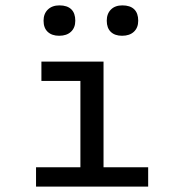

<svg xmlns="http://www.w3.org/2000/svg" viewBox="-20 -694 654 714"><path d="M114 0V-72H279V-393H134V-465H365V-72H531V0ZM260 -617Q260 -591 244 -576Q228 -561 200 -561Q173 -561 157.5 -575.5Q142 -590 142 -617Q142 -643 158 -658.5Q174 -674 201 -674Q230 -674 245 -659.5Q260 -645 260 -617ZM494 -617Q494 -591 478 -576Q462 -561 434 -561Q407 -561 392 -575.5Q377 -590 377 -617Q377 -643 392.5 -658.5Q408 -674 435 -674Q464 -674 479 -659.5Q494 -645 494 -617Z"/></svg>

Font: Intel One Mono
Style: Regular
Weight: 400
Monospace: yes
Designer: Fred Shallcrass
Foundry: Frere-Jones Type LLC
Version: Version 1.400;hotconv 1.1.0;makeotfexe 2.6.0;FJTRelease1.4